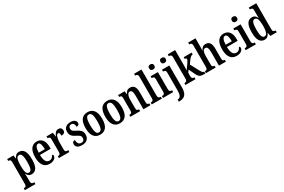

<svg xmlns="http://www.w3.org/2000/svg" viewBox="151 -2323 6102 4124"><g transform="rotate(-30 3202.5 -260.5)"><path d="M11 232V186H20Q33 186 46.5 181Q60 176 69 161.5Q78 147 78 117V-421Q78 -466 63 -478Q48 -490 24 -490H16V-536H171L185 -455H188Q205 -495 234.5 -520.5Q264 -546 311 -546Q391 -546 433.5 -479Q476 -412 476 -268Q476 -123 433.5 -56Q391 11 309 11Q267 11 239.5 -11Q212 -33 195 -71H191Q192 -48 193 -19.5Q194 9 194 42V119Q194 148 203 162.5Q212 177 225.5 181.5Q239 186 251 186H273V232ZM280 -50Q324 -50 342 -106.5Q360 -163 360 -270Q360 -374 342 -429Q324 -484 281 -484Q229 -484 211.5 -427Q194 -370 194 -270Q194 -163 211.5 -106.5Q229 -50 280 -50Z M760 10Q659 10 607 -62Q555 -134 555 -264Q555 -405 606.5 -476Q658 -547 751 -547Q837 -547 886.5 -485.5Q936 -424 936 -305V-261H670Q672 -154 701.5 -103.5Q731 -53 787 -53Q828 -53 854.5 -77Q881 -101 895 -135Q906 -131 913.5 -122Q921 -113 921 -97Q921 -74 904.5 -49.5Q888 -25 852.5 -7.5Q817 10 760 10ZM823 -316Q823 -396 807 -443.5Q791 -491 754 -491Q716 -491 694.5 -445.5Q673 -400 672 -316Z M989 0V-46H992Q1019 -46 1036.5 -58.5Q1054 -71 1054 -118V-422Q1054 -466 1038 -478Q1022 -490 995 -490H992V-536H1148L1163 -432H1166Q1184 -483 1212 -515Q1240 -547 1289 -547Q1332 -547 1352 -524Q1372 -501 1372 -465Q1372 -389 1277 -389Q1277 -430 1269 -450Q1261 -470 1238 -470Q1215 -470 1199.5 -440Q1184 -410 1176.5 -365.5Q1169 -321 1169 -276V-113Q1169 -69 1185 -57.5Q1201 -46 1226 -46H1249V0Z M1569 10Q1488 10 1450 -18.5Q1412 -47 1412 -98Q1412 -135 1432.5 -150Q1453 -165 1480 -165Q1480 -108 1503.5 -74.5Q1527 -41 1571 -41Q1612 -41 1631 -63Q1650 -85 1650 -123Q1650 -157 1629 -178.5Q1608 -200 1558 -225Q1511 -248 1481 -270.5Q1451 -293 1436.5 -323Q1422 -353 1422 -398Q1422 -471 1467 -508.5Q1512 -546 1586 -546Q1657 -546 1690.5 -517.5Q1724 -489 1724 -452Q1724 -391 1655 -391Q1655 -443 1633.5 -469.5Q1612 -496 1576 -496Q1546 -496 1528.5 -477Q1511 -458 1511 -426Q1511 -388 1532 -367.5Q1553 -347 1608 -321Q1671 -291 1705.5 -255Q1740 -219 1740 -151Q1740 -78 1695.5 -34Q1651 10 1569 10Z M2010 10Q1915 10 1860.5 -59Q1806 -128 1806 -269Q1806 -547 2013 -547Q2108 -547 2162.5 -478.5Q2217 -410 2217 -269Q2217 -128 2164.5 -59Q2112 10 2010 10ZM2012 -46Q2061 -46 2080.5 -103Q2100 -160 2100 -269Q2100 -379 2080.5 -434.5Q2061 -490 2011 -490Q1962 -490 1942.5 -434.5Q1923 -379 1923 -269Q1923 -160 1943 -103Q1963 -46 2012 -46Z M2499 10Q2404 10 2349.5 -59Q2295 -128 2295 -269Q2295 -547 2502 -547Q2597 -547 2651.5 -478.5Q2706 -410 2706 -269Q2706 -128 2653.5 -59Q2601 10 2499 10ZM2501 -46Q2550 -46 2569.5 -103Q2589 -160 2589 -269Q2589 -379 2569.5 -434.5Q2550 -490 2500 -490Q2451 -490 2431.5 -434.5Q2412 -379 2412 -269Q2412 -160 2432 -103Q2452 -46 2501 -46Z M2762 0V-46H2768Q2795 -46 2812 -58.5Q2829 -71 2829 -117V-423Q2829 -466 2812.5 -478Q2796 -490 2770 -490H2766V-536H2929L2939 -459H2943Q2962 -504 2991 -525.5Q3020 -547 3067 -547Q3132 -547 3166 -500.5Q3200 -454 3200 -352V-118Q3200 -71 3214 -58.5Q3228 -46 3255 -46H3259V0H3086V-339Q3086 -403 3072 -439.5Q3058 -476 3022 -476Q2991 -476 2974 -453Q2957 -430 2949.5 -393.5Q2942 -357 2942 -316V-113Q2942 -69 2957.5 -57.5Q2973 -46 3000 -46H3004V0Z M3293 0V-46H3303Q3329 -46 3345 -60Q3361 -74 3361 -119V-649Q3361 -677 3351.5 -691Q3342 -705 3328.5 -709.5Q3315 -714 3303 -714H3293V-760H3476V-119Q3476 -74 3492 -60Q3508 -46 3535 -46H3544V0Z M3693 -635Q3666 -635 3648 -650Q3630 -665 3630 -698Q3630 -732 3648 -746.5Q3666 -761 3693 -761Q3720 -761 3739.5 -746.5Q3759 -732 3759 -698Q3759 -665 3739.5 -650Q3720 -635 3693 -635ZM3571 0V-46H3581Q3608 -46 3624.5 -59.5Q3641 -73 3641 -117V-421Q3641 -463 3625.5 -476.5Q3610 -490 3584 -490H3573V-536H3754V-119Q3754 -74 3770 -60Q3786 -46 3813 -46H3823V0Z M3976 -635Q3949 -635 3930.5 -650Q3912 -665 3912 -698Q3912 -732 3930.5 -746.5Q3949 -761 3976 -761Q4002 -761 4022 -746.5Q4042 -732 4042 -698Q4042 -665 4022 -650Q4002 -635 3976 -635ZM3826 240V187H3832Q3861 187 3881.5 170.5Q3902 154 3912.5 114.5Q3923 75 3923 5V-422Q3923 -466 3905.5 -478Q3888 -490 3862 -490H3856V-536H4037V8Q4037 97 4012 148Q3987 199 3943 219.5Q3899 240 3841 240Z M4128 0V-46H4137Q4150 -46 4163.5 -51Q4177 -56 4186.5 -70.5Q4196 -85 4196 -115V-649Q4196 -677 4186.5 -691Q4177 -705 4163.5 -709.5Q4150 -714 4137 -714H4128V-760H4311V-376Q4311 -359 4310 -332Q4309 -305 4308 -282.5Q4307 -260 4306 -256L4406 -398Q4425 -425 4430.5 -440.5Q4436 -456 4436 -465Q4436 -491 4395 -491V-536H4591V-491Q4562 -491 4535.5 -468Q4509 -445 4478 -401L4430 -332L4537 -131Q4558 -90 4576.5 -68Q4595 -46 4616 -46H4620V0H4608Q4552 0 4519 -7Q4486 -14 4465.5 -36.5Q4445 -59 4423 -104L4352 -254L4311 -194V-113Q4311 -84 4320 -69.5Q4329 -55 4342.5 -50.5Q4356 -46 4369 -46H4377V0Z M4635 0V-46H4641Q4666 -46 4683.5 -58.5Q4701 -71 4701 -117V-649Q4701 -677 4691.5 -691Q4682 -705 4668.5 -709.5Q4655 -714 4643 -714H4634V-760H4816V-555Q4816 -527 4814.5 -499.5Q4813 -472 4812 -460H4817Q4831 -494 4859.5 -520.5Q4888 -547 4941 -547Q5007 -547 5040.5 -500.5Q5074 -454 5074 -352V-118Q5074 -71 5088 -58.5Q5102 -46 5129 -46H5131V0H4959V-339Q4959 -404 4944 -439.5Q4929 -475 4891 -475Q4849 -475 4832.5 -430Q4816 -385 4816 -316V-113Q4816 -69 4832 -57.5Q4848 -46 4874 -46H4877V0Z M5397 10Q5296 10 5244 -62Q5192 -134 5192 -264Q5192 -405 5243.5 -476Q5295 -547 5388 -547Q5474 -547 5523.5 -485.5Q5573 -424 5573 -305V-261H5307Q5309 -154 5338.5 -103.5Q5368 -53 5424 -53Q5465 -53 5491.5 -77Q5518 -101 5532 -135Q5543 -131 5550.5 -122Q5558 -113 5558 -97Q5558 -74 5541.5 -49.5Q5525 -25 5489.5 -7.5Q5454 10 5397 10ZM5460 -316Q5460 -396 5444 -443.5Q5428 -491 5391 -491Q5353 -491 5331.5 -445.5Q5310 -400 5309 -316Z M5744 -635Q5717 -635 5699 -650Q5681 -665 5681 -698Q5681 -732 5699 -746.5Q5717 -761 5744 -761Q5771 -761 5790.5 -746.5Q5810 -732 5810 -698Q5810 -665 5790.5 -650Q5771 -635 5744 -635ZM5622 0V-46H5632Q5659 -46 5675.5 -59.5Q5692 -73 5692 -117V-421Q5692 -463 5676.5 -476.5Q5661 -490 5635 -490H5624V-536H5805V-119Q5805 -74 5821 -60Q5837 -46 5864 -46H5874V0Z M6088 10Q6010 10 5967.5 -56.5Q5925 -123 5925 -267Q5925 -412 5967.5 -479.5Q6010 -547 6089 -547Q6135 -547 6162 -524Q6189 -501 6207 -464H6211Q6209 -487 6209 -515.5Q6209 -544 6209 -572V-647Q6209 -691 6189.5 -702.5Q6170 -714 6144 -714H6137V-760H6323V-120Q6323 -75 6339 -60.5Q6355 -46 6384 -46H6392V0H6234L6218 -86H6215Q6196 -41 6166 -15.5Q6136 10 6088 10ZM6121 -53Q6169 -53 6189 -110Q6209 -167 6209 -268Q6209 -372 6190 -428.5Q6171 -485 6120 -485Q6077 -485 6059 -428.5Q6041 -372 6041 -267Q6041 -159 6059.5 -106Q6078 -53 6121 -53Z"/></g></svg>

Font: Noto Serif Myanmar ExtraCondensed SemiBold
Style: Regular
Weight: 600
Width: 2
Designer: Ben Mitchell and the Monotype Design Team
Foundry: Monotype Imaging Inc.
Version: Version 2.106; ttfautohint (v1.8.4.7-5d5b)